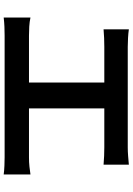

<svg xmlns="http://www.w3.org/2000/svg" viewBox="141 -879 718 1040"><g transform="rotate(90 500.0 -359.0)"><path d="M832 -157Q859 -157 882.5 -159.5Q906 -162 925 -165V-20Q904 -23 876.5 -24Q849 -25 832 -25H173Q150 -25 125 -24Q100 -23 75 -20V-165Q98 -160 124 -158.5Q150 -157 173 -157H427V-565H234Q214 -565 186 -564Q158 -563 139 -561V-698Q159 -695 186 -693.5Q213 -692 234 -692H778Q801 -692 825.5 -694Q850 -696 872 -698V-561Q849 -563 824.5 -564Q800 -565 778 -565H567V-157Z"/></g></svg>

Font: SpoqaHanSansJP-Bold
Style: Regular
Weight: 700
Designer: [Source Han Sans]
Ryoko NISHIZUKA  (kana & ideographs); Paul D. Hunt (Latin, Greek & Cyrillic); Wenlong ZHANG  (bopomofo
Foundry: Spoqa (http://bi.spoqa.com)
Version: Version 1.002.20150607